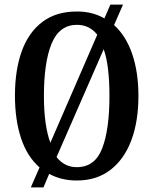

<svg xmlns="http://www.w3.org/2000/svg" viewBox="-20 -775 667 835"><path d="M152 -47Q98 -94 71.5 -174Q45 -254 45 -359Q45 -470 74.5 -552Q104 -634 164 -679.5Q224 -725 315 -725Q349 -725 378.5 -717.5Q408 -710 434 -695L460 -755H515L476 -666Q528 -619 555 -540Q582 -461 582 -358Q582 -247 551 -164.5Q520 -82 460 -36Q400 10 314 10Q246 10 194 -19L169 40H114ZM403 -624Q369 -667 315 -667Q238 -667 204.5 -585.5Q171 -504 171 -358Q171 -294 178 -243Q185 -192 199 -154ZM314 -48Q393 -48 424.5 -130Q456 -212 456 -358Q456 -422 450 -473Q444 -524 431 -561L226 -92Q260 -48 314 -48Z"/></svg>

Font: Noto Serif Bengali ExtraCondensed SemiBold
Style: Regular
Weight: 600
Width: 2
Designer: Juan Bruce, Universal Thirst, Indian Type Foundry and the Monotype Design Team.
Foundry: Monotype Imaging Inc.
Version: Version 2.003; ttfautohint (v1.8.4.7-5d5b)